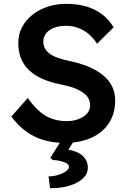

<svg xmlns="http://www.w3.org/2000/svg" viewBox="-20 -732 667 997"><path d="M39 -127 124 -223Q173 -155 220 -129Q267 -103 326 -103Q360 -103 388 -113.5Q416 -124 432 -142.5Q448 -161 448 -185Q448 -202 441.5 -216.5Q435 -231 422 -242.5Q409 -254 390 -264Q371 -274 347 -281Q323 -288 294 -294Q239 -305 198 -323.5Q157 -342 129 -369.5Q101 -397 88 -431.5Q75 -466 75 -510Q75 -554 94.5 -591Q114 -628 148 -655Q182 -682 227 -697Q272 -712 324 -712Q383 -712 429.5 -698Q476 -684 511.5 -656.5Q547 -629 570 -590L484 -505Q464 -536 439 -556.5Q414 -577 385 -587.5Q356 -598 324 -598Q288 -598 261.5 -588Q235 -578 220 -559.5Q205 -541 205 -515Q205 -495 214 -479.5Q223 -464 239.5 -452Q256 -440 282 -431Q308 -422 341 -415Q396 -404 440 -385.5Q484 -367 515 -341.5Q546 -316 562 -283.5Q578 -251 578 -211Q578 -142 545.5 -92.5Q513 -43 454 -16.5Q395 10 316 10Q255 10 204 -5.5Q153 -21 112 -52Q71 -83 39 -127ZM232 184Q255 184 279.5 177Q304 170 321 158.5Q338 147 338 135Q338 122 323 114.5Q308 107 289 103Q270 99 255 99L241 88L312 -24H379L335 45Q385 54 410.5 78.5Q436 103 436 139Q436 167 418 187Q400 207 371 220.5Q342 234 307.5 240Q273 246 240 245Z"/></svg>

Font: Our Lexend Medium
Style: Regular
Weight: 500
Designer: Bonnie Shaver-Troup, Thomas Jockin
Foundry: Lexend
Version: Version 1.007